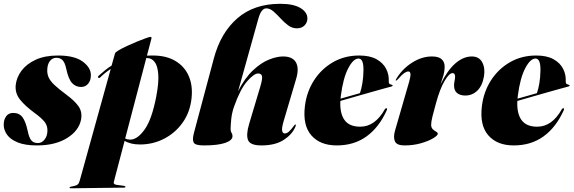

<svg xmlns="http://www.w3.org/2000/svg" viewBox="-26 -755 3017 1010"><path d="M173.5 -2.5Q194 -2.5 208.5 -21Q223 -39.5 223.5 -67Q224.5 -94.5 207.5 -115.2Q190.5 -136 154.5 -162Q104.5 -199 78.8 -231.8Q53 -264.5 56.5 -306.5Q60.5 -347 87 -382.8Q113.5 -418.5 161.8 -440.8Q210 -463 278.5 -463Q365 -463 407.8 -432Q450.5 -401 452 -363Q453 -333.5 438.5 -315.5Q424 -297.5 401 -297.5Q372 -297.5 353 -318.2Q334 -339 322.5 -393Q315.5 -426 303 -438.5Q290.5 -451 270.5 -451Q249.5 -451 236.2 -433.5Q223 -416 222.5 -386Q222 -365.5 230.2 -347.2Q238.5 -329 260 -308.5Q281.5 -288 320.5 -259Q368 -224 387.8 -194.8Q407.5 -165.5 400.5 -126.5Q389.5 -68 327.2 -29Q265 10 168.5 10Q106 10 67.2 -5.8Q28.5 -21.5 11 -46.5Q-6.5 -71.5 -6.5 -99Q-6.5 -125 6.2 -143Q19 -161 43.5 -161Q75 -161 92 -138.8Q109 -116.5 120 -65Q127 -30.5 138.8 -16.5Q150.5 -2.5 173.5 -2.5Z M500 -347Q495.5 -342.5 491 -346.5Q487 -350.5 493 -356.5Q509 -371 525.8 -384.8Q542.5 -398.5 561 -410L579 -474Q581 -480.5 599 -491Q617 -501.5 643 -513.5Q669 -525.5 695.5 -536.5Q722 -547.5 741.5 -554.2Q761 -561 765.5 -561Q773 -561 770.5 -551.5L747 -462.5Q762 -463 777.5 -463Q849 -463 897.2 -434Q945.5 -405 967.2 -354.2Q989 -303.5 981.5 -237Q973.5 -164.5 934.8 -110Q896 -55.5 837.2 -25.2Q778.5 5 710.5 5Q661 5 629.5 -14L581 170Q575 192.5 572.5 203.8Q570 215 588.5 217.5L625 222.5Q634 224 634 227.5Q634 232 626 232L346 235.5Q340 235.5 340 232Q340 228.5 346.5 227Q367 223.5 376 219.5Q385 215.5 388.8 207.5Q392.5 199.5 396.5 184L556.5 -392.5Q527 -373 500 -347ZM748.5 -449.5Q746 -449.5 743.5 -449.5L632.5 -26.5Q644.5 -20.5 658.5 -20.5Q697 -20.5 735 -74Q773 -127.5 796 -247.5Q810 -320.5 806.5 -365Q803 -409.5 787.2 -429.5Q771.5 -449.5 748.5 -449.5Z M1205.5 -195Q1193.5 -161.5 1190.2 -126Q1187 -90.5 1187 -76Q1187 -64 1192 -56.8Q1197 -49.5 1197 -39Q1197 -16.5 1158.2 -3.2Q1119.5 10 1046 10Q1001.5 10 993 -4.8Q984.5 -19.5 994.5 -57L1099 -448Q1135 -583 1222.8 -659Q1310.5 -735 1448 -735Q1517.5 -735 1554.2 -713Q1591 -691 1591 -658Q1591 -636.5 1576 -621.2Q1561 -606 1535.5 -606Q1510.5 -606 1489.5 -621.8Q1468.5 -637.5 1449.5 -658.5Q1430.5 -679.5 1412.2 -695.2Q1394 -711 1374.5 -711Q1362.5 -711 1352 -698.8Q1341.5 -686.5 1333 -656.5L1226.5 -275.5Q1262.5 -345.5 1305 -385.2Q1347.5 -425 1388.8 -441.5Q1430 -458 1463 -458Q1513 -458 1530.8 -426.8Q1548.5 -395.5 1531.5 -339L1467 -121Q1455 -80.5 1458.2 -66.8Q1461.5 -53 1472 -53Q1482 -53 1492.5 -61.5Q1503 -70 1518.5 -91Q1523 -97 1524.2 -98.5Q1525.5 -100 1527.5 -100Q1533.5 -100 1526.5 -85Q1508.5 -45.5 1464.5 -17.8Q1420.5 10 1348.5 10Q1290.5 10 1279 -17.8Q1267.5 -45.5 1284.5 -103L1343 -298.5Q1355.5 -340 1352.2 -354.2Q1349 -368.5 1331.5 -368.5Q1310.5 -368.5 1274.5 -328Q1238.5 -287.5 1205.5 -195Z M2008.5 -175Q1968 -85 1902.2 -37.5Q1836.5 10 1745.5 10Q1658 10 1611.8 -43Q1565.5 -96 1578 -197Q1587 -271.5 1625.5 -331.8Q1664 -392 1725.2 -427.5Q1786.5 -463 1863.5 -463Q1919 -463 1954 -443.8Q1989 -424.5 2005 -393.5Q2021 -362.5 2019 -327Q2018.5 -320.5 2021.2 -316Q2024 -311.5 2033.5 -309.5Q2039.5 -308.5 2039.5 -305Q2039.5 -302 2033.5 -300Q2023.5 -297.5 1994.5 -289.5Q1965.5 -281.5 1925.8 -270.2Q1886 -259 1843.5 -246.8Q1801 -234.5 1764.5 -224Q1761 -159 1786.2 -123.8Q1811.5 -88.5 1869 -88.5Q1947 -88.5 1998.5 -180.5Q2003 -187 2007 -185.5Q2012.5 -184 2008.5 -175ZM1767 -251.5Q1766 -243.5 1765.5 -236Q1792 -243.5 1819 -251.2Q1846 -259 1867.5 -265Q1875 -286.5 1880.2 -317Q1885.5 -347.5 1886 -385Q1887 -447 1860 -447Q1832.5 -447 1805.8 -395.8Q1779 -344.5 1767 -251.5Z M2057 -331Q2053.5 -331 2058 -339Q2088.5 -391 2140.2 -424.5Q2192 -458 2246.5 -458Q2282 -458 2297.5 -443.2Q2313 -428.5 2313 -405Q2313 -381.5 2306.5 -358.5Q2300 -335.5 2291.5 -311Q2326 -383 2368.2 -420.5Q2410.5 -458 2456 -458Q2494 -458 2510.5 -427.5Q2527 -397 2520 -354Q2511.5 -304 2485 -278.2Q2458.5 -252.5 2421.5 -252.5Q2395 -252.5 2378.8 -265.2Q2362.5 -278 2362.5 -305Q2362.5 -317.5 2365.2 -329.5Q2368 -341.5 2368 -351.5Q2368 -370.5 2354.5 -370.5Q2337.5 -370.5 2313 -329.8Q2288.5 -289 2267.5 -212Q2256.5 -172.5 2249.2 -143.5Q2242 -114.5 2242 -99Q2242 -83.5 2250.8 -75.2Q2259.5 -67 2268.2 -62.2Q2277 -57.5 2277 -51.5Q2277 -42.5 2252.8 -27.8Q2228.5 -13 2188.5 -1.5Q2148.5 10 2102 10Q2061 10 2051.5 -11.5Q2042 -33 2052 -68L2126 -324Q2134.5 -353.5 2133.2 -366.2Q2132 -379 2122 -379Q2112.5 -379 2100.2 -370.5Q2088 -362 2066 -337Q2060.5 -331 2057 -331Z M2939.5 -175Q2899 -85 2833.2 -37.5Q2767.5 10 2676.5 10Q2589 10 2542.8 -43Q2496.5 -96 2509 -197Q2518 -271.5 2556.5 -331.8Q2595 -392 2656.2 -427.5Q2717.5 -463 2794.5 -463Q2850 -463 2885 -443.8Q2920 -424.5 2936 -393.5Q2952 -362.5 2950 -327Q2949.5 -320.5 2952.2 -316Q2955 -311.5 2964.5 -309.5Q2970.5 -308.5 2970.5 -305Q2970.5 -302 2964.5 -300Q2954.5 -297.5 2925.5 -289.5Q2896.5 -281.5 2856.8 -270.2Q2817 -259 2774.5 -246.8Q2732 -234.5 2695.5 -224Q2692 -159 2717.2 -123.8Q2742.5 -88.5 2800 -88.5Q2878 -88.5 2929.5 -180.5Q2934 -187 2938 -185.5Q2943.5 -184 2939.5 -175ZM2698 -251.5Q2697 -243.5 2696.5 -236Q2723 -243.5 2750 -251.2Q2777 -259 2798.5 -265Q2806 -286.5 2811.2 -317Q2816.5 -347.5 2817 -385Q2818 -447 2791 -447Q2763.5 -447 2736.8 -395.8Q2710 -344.5 2698 -251.5Z"/></svg>

Font: Fraunces 144pt Black
Style: Italic
Weight: 900
Italic angle: -16°
Version: Version 1.000;[0bf87f6ff]